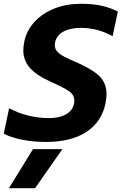

<svg xmlns="http://www.w3.org/2000/svg" viewBox="-32 -734 642 1013"><path d="M-12 -29 16 -163Q64 -137 118 -124Q172 -111 224 -111Q289 -111 324.5 -136Q360 -161 360 -204Q360 -233 333.5 -252Q307 -271 237 -302Q161 -336 126 -375.5Q91 -415 91 -469Q91 -487 96 -514Q108 -573 150 -618.5Q192 -664 255 -689Q318 -714 394 -714Q456 -714 502.5 -704Q549 -694 590 -673L562 -543Q483 -587 395 -587Q339 -587 303 -567.5Q267 -548 259 -512Q257 -502 257 -497Q257 -476 270.5 -461.5Q284 -447 307 -435Q330 -423 381 -401Q461 -365 495.5 -329Q530 -293 530 -238Q530 -215 524 -186Q504 -91 424 -38Q344 15 208 15Q144 15 84 3Q24 -9 -12 -29ZM142 53H297L153 259H15Z"/></svg>

Font: Prompt Semibold
Style: Italic
Weight: 600
Italic angle: -12°
Designer: Katatrad Team
Foundry: CadsonDemak
Version: Version 1.000